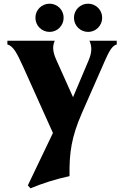

<svg xmlns="http://www.w3.org/2000/svg" viewBox="-20 -721 673 1041"><path d="M145 300C211 273 281 250 357 234C355 108 367 22 425 -110L552 -399C571 -441 588 -474 613 -480V-500H465C479 -469 479 -438 461 -395L376 -194L285 -397C266 -440 263 -469 277 -500H20V-480C52 -471 71 -435 106 -358L267 0L131 284ZM249 -548C291 -548 325 -582 325 -625C325 -667 291 -701 249 -701C206 -701 172 -667 172 -625C172 -582 206 -548 249 -548ZM458 -548C500 -548 534 -582 534 -625C534 -667 500 -701 458 -701C415 -701 381 -667 381 -625C381 -582 415 -548 458 -548Z"/></svg>

Font: Sinistre Bold
Style: Regular
Weight: 900
Designer: Jules Durand
Foundry: Collletttivo
Version: Version 69.420;Glyphs 3.2 (3217)